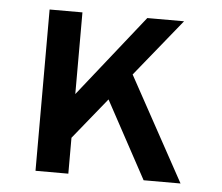

<svg xmlns="http://www.w3.org/2000/svg" viewBox="-43 -559 702 606"><g transform="rotate(5 308.0 -255.5)"><path d="M157 -67.5V-205L400 -511H516.5ZM90.5 0V-511H194.5V0ZM433 0 278.5 -285 347 -370.5 550 0Z"/></g></svg>

Font: Overpass Mono SemiBold
Style: Regular
Weight: 600
Monospace: yes
Designer: Delve Withrington, Dave Bailey
Foundry: Delve Fonts LLC
Version: Version 4.000